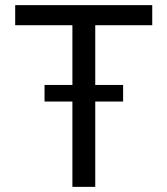

<svg xmlns="http://www.w3.org/2000/svg" viewBox="-20 -727 651 747"><path d="M39.1 -707H572.3V-628.9H350.6V0H261.7V-628.9H39.1ZM153.3 -396.5H459V-332H153.3Z"/></svg>

Font: Pretendard GOV Variable
Style: Regular
Weight: 400
Designer: Base glyphs from Inter by Rasmus Andersson; Hangul glyphs from Noto Sans CJK(Source Han Sans) by Jang Soo-young and Kang
Foundry: Kil Hyung-jin
Version: Version 1.307;Glyphs 3.2 (3192)